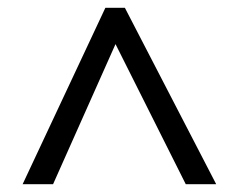

<svg xmlns="http://www.w3.org/2000/svg" viewBox="-20 -739 612 492"><path d="M38 -267 250 -719H300L534 -267H456L276 -626L116 -267Z"/></svg>

Font: Noto Sans SignWriting
Style: Regular
Weight: 400
Designer: Monotype Design Team
Foundry: Monotype Imaging Inc.
Version: Version 2.004; ttfautohint (v1.8.4.7-5d5b)